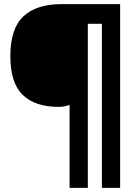

<svg xmlns="http://www.w3.org/2000/svg" viewBox="-20 -780 640 927"><path d="M316 -273Q303 -269 291 -266.5Q279 -264 262 -264Q150 -264 90 -321.5Q30 -379 30 -509Q30 -643 93.5 -701.5Q157 -760 275 -760H560V127H472V-665H404V127H316Z"/></svg>

Font: Noto Sans Mono Black
Style: Regular
Weight: 900
Designer: Monotype Design Team
Foundry: Monotype Imaging Inc.
Version: Version 2.014